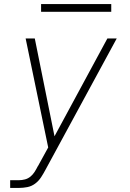

<svg xmlns="http://www.w3.org/2000/svg" viewBox="-20 -709 640 944"><path d="M30 215V177H73Q88 177 103 173Q118 169 130 159Q142 149 150.5 135.5Q159 122 166 108Q166 108 166 108Q166 108 166 108L167 107Q167 107 167 107Q167 107 167 107L217 16L106 -520H151L248 -39L508 -520H554L204 125Q194 144 182 162.5Q170 181 152.5 194Q135 207 114 211Q93 215 73 215ZM182 -651V-689H527V-651Z"/></svg>

Font: Iosevka SS04 XLt Ex
Style: Italic
Weight: 200
Width: 7
Italic angle: -9°
Monospace: yes
Designer: Belleve Invis
Foundry: Belleve Invis
Version: Version 19.0.0; ttfautohint (v1.8.4)